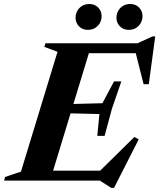

<svg xmlns="http://www.w3.org/2000/svg" viewBox="-56 -901 794 958"><path d="M231 -642.5 165.5 -667 170.5 -685H402.5L194 0H-35.5L-30.5 -18L48.5 -44.5ZM617 -653 652.5 -635.5H302L319 -685H629.5L705.5 -719.5H718.5L686.5 -481H660.5ZM499 36.5 442 0H109.5L127 -49.5H491.5L428 -34L614.5 -217.5L636 -205.5L513 36.5ZM466 -223H429.5L440 -332L227.5 -337L241.5 -380.5L455 -386L513 -495H549.5L502.5 -358.5ZM382 -752Q355 -752 338 -769.8Q321 -787.5 321 -812.5Q321 -831 329.8 -846.8Q338.5 -862.5 354 -871.8Q369.5 -881 390 -881Q417.5 -881 434.2 -863.2Q451 -845.5 451 -820.5Q451 -802 442.5 -786.5Q434 -771 418.5 -761.5Q403 -752 382 -752ZM586 -752Q559 -752 542 -769.8Q525 -787.5 525 -812.5Q525 -831 533.8 -846.8Q542.5 -862.5 558 -871.8Q573.5 -881 594 -881Q621.5 -881 638.2 -863.2Q655 -845.5 655 -820.5Q655 -802 646.5 -786.5Q638 -771 622.5 -761.5Q607 -752 586 -752Z"/></svg>

Font: Newsreader 36pt
Style: Bold Italic
Weight: 700
Italic angle: -17°
Designer: Hugues Gentile
Foundry: Production Type
Version: Version 1.003